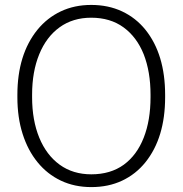

<svg xmlns="http://www.w3.org/2000/svg" viewBox="-20 -741 736 771"><path d="M346.7 10.3Q279.3 10.3 224.6 -15.6Q169.9 -41.5 130.9 -89.4Q91.8 -137.2 70.8 -203.4Q49.8 -269.5 49.8 -350.6V-359.9Q49.8 -522 130.4 -621.6Q169.4 -669.4 224.1 -695.3Q278.8 -721.2 346.2 -721.2Q415 -721.2 470.2 -695.3Q525.4 -669.4 564 -621.6Q643.1 -522.9 643.1 -359.9V-350.6Q643.1 -188 564 -89.4Q525.4 -41.5 470.5 -15.6Q415.5 10.3 346.7 10.3ZM346.7 -41Q423.8 -41 477.1 -79.6Q529.8 -118.2 557.1 -188Q584.5 -257.8 584.5 -350.6V-360.8Q584.5 -452.6 557.1 -522.9Q529.3 -592.3 476.1 -631.1Q422.9 -669.9 346.2 -669.9Q272.5 -669.9 219.2 -631.3Q166 -592.8 137.5 -522.9Q108.9 -453.1 108.9 -360.8V-350.6Q108.9 -258.3 137.7 -188Q166.5 -118.2 219.7 -79.6Q272.9 -41 346.7 -41Z"/></svg>

Font: Battambang Light
Style: Regular
Weight: 300
Designer: Danh Hong
Version: Version 8.002; ttfautohint (v1.8.3)